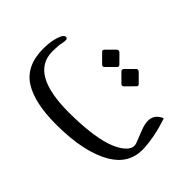

<svg xmlns="http://www.w3.org/2000/svg" viewBox="-86 -756 1034 1034"><g transform="rotate(45 430.5 -239.5)"><path d="M355.5 -493.7C351.6 -497.6 347.7 -499.5 343.8 -499.5C340.3 -499.5 336.4 -497.6 333 -494.1L288.1 -449.2C284.7 -445.8 282.7 -441.9 282.7 -438.5C282.7 -436 284.2 -433.1 286.6 -430.7L334.5 -382.8C337.9 -379.4 340.8 -377.9 343.8 -377.9C347.2 -377.9 350.1 -379.4 353.5 -382.8L401.4 -430.7C403.8 -433.1 405.3 -436 405.3 -439C405.3 -441.9 403.8 -444.8 400.9 -447.8ZM502.4 -493.7C498.5 -497.6 494.6 -499.5 490.7 -499.5C487.3 -499.5 483.4 -497.6 480 -494.1L435.5 -449.7C432.1 -445.8 430.2 -441.9 430.2 -438.5C430.2 -435.5 431.6 -432.6 434.1 -430.2L481.4 -382.8C484.9 -379.4 487.8 -377.9 491.2 -377.9C494.6 -377.9 497.6 -379.4 501 -382.8L548.3 -430.7C551.3 -433.6 552.7 -436.5 552.7 -439C552.7 -441.9 551.3 -444.8 548.3 -447.8ZM385.3 21H388.2C529.3 21 638.7 -2 715.8 -47.9C780.8 -86.4 813.5 -141.6 813.5 -212.9C813.5 -216.3 813.5 -220.2 813 -224.1C810.1 -282.2 797.4 -344.7 774.4 -412.6L766.1 -409.2C737.3 -395 723.1 -373 723.1 -342.8C723.1 -329.6 725.6 -314.9 731 -298.8C734.4 -289.1 745.1 -260.7 763.7 -213.9C766.1 -207.5 767.1 -201.7 767.1 -195.8C767.1 -177.7 755.9 -160.2 733.9 -143.1C714.4 -127.9 688 -114.7 654.8 -104C590.8 -84 502.9 -73.7 391.1 -73.2H389.6C195.8 -73.2 97.7 -128.4 95.2 -239.3V-250C95.2 -273.9 97.2 -295.4 101.1 -314C103 -322.3 104 -328.6 104 -334C104 -344.2 100.6 -349.6 94.2 -350.6H92.8C83.5 -350.6 75.7 -343.3 68.8 -328.1C56.6 -300.3 50.3 -265.1 49.8 -222.7V-219.7C49.8 -132.8 79.1 -70.8 137.2 -33.2C194.3 2.9 277.3 21 385.3 21Z"/></g></svg>

Font: Gandom
Style: Regular
Weight: 400
Foundry: DejaVu fonts team - Redesigned by Saber Rastikerdar - Based on Samim Font
Version: Version 0.8